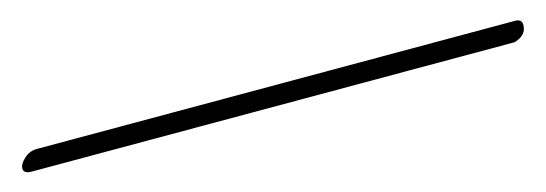

<svg xmlns="http://www.w3.org/2000/svg" viewBox="-41 -93 717 252"><g transform="rotate(-15 317.0 33.5)"><path d="M-14 47Q-25 47 -25 40Q-25 34 -17.5 27Q-10 20 0 20H650Q659 20 659 28Q659 42 642 47Z"/></g></svg>

Font: Corinthia
Style: Regular
Weight: 400
Designer: Robert E. Leuschke
Foundry: Robert E. Leuschke
Version: Version 1.013; ttfautohint (v1.8.3)